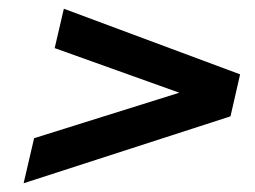

<svg xmlns="http://www.w3.org/2000/svg" viewBox="-20 -589 584 439"><path d="M34 -170 58 -273 390 -377 105 -479 126 -569 529 -419 507 -323Z"/></svg>

Font: Instrument Sans SemiCondensed SemiBold Italic
Style: Regular
Weight: 600
Width: 4
Italic angle: -13°
Designer: Rodrigo Fuenzalida
Foundry: fragTYPE
Version: Version 1.000; ttfautohint (v1.8.4.7-5d5b);gftools[0.9.28]